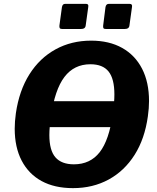

<svg xmlns="http://www.w3.org/2000/svg" viewBox="-20 -974 813 992"><path d="M436 -938 423 -844Q422 -833 415.5 -828.5Q409 -824 396 -824H303Q292 -824 289 -828.5Q286 -833 287 -842L300 -937Q303 -954 316 -954H425Q439 -954 436 -938ZM662 -938 649 -844Q648 -833 641.5 -828.5Q635 -824 622 -824H529Q517 -824 514.5 -828.5Q512 -833 513 -842L525 -937Q528 -954 542 -954H650Q665 -954 662 -938ZM613 -317H172V-451H613ZM357 -2Q262 -2 195 -38.5Q128 -75 92 -144Q56 -213 56 -309Q56 -327 57.5 -347.5Q59 -368 62 -389Q79 -506 132 -590Q185 -674 267 -719Q349 -764 451 -764Q544 -764 611 -726.5Q678 -689 714 -619Q750 -549 750 -452Q750 -434 748.5 -414Q747 -394 744 -373Q728 -257 675.5 -174Q623 -91 541.5 -46.5Q460 -2 357 -2ZM362 -125Q446 -125 495 -187.5Q544 -250 563 -387Q567 -416 569 -440.5Q571 -465 571 -486Q571 -567 541 -604.5Q511 -642 447 -642Q363 -642 313 -576.5Q263 -511 243 -370Q239 -343 237 -319.5Q235 -296 235 -276Q235 -197 266.5 -161Q298 -125 362 -125Z"/></svg>

Font: Libre Franklin
Style: Bold Italic
Weight: 700
Italic angle: -8°
Designer: Pablo Impallari, Rodrigo Fuenzalida, Nhung Nguyen
Foundry: Impallari Type
Version: Version 3.000